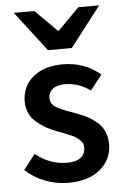

<svg xmlns="http://www.w3.org/2000/svg" viewBox="-54 -783 539 834"><g transform="rotate(-5 215.5 -366.0)"><path d="M210 12.2Q158.7 12.2 109.1 -6.8Q59.6 -25.9 23.9 -60.1L75.2 -126Q135.7 -75.2 213.9 -75.2Q252.4 -75.2 272.2 -91.1Q292 -106.9 292 -133.8Q292 -143.6 288.8 -152.1Q285.6 -160.6 276.9 -168Q268.1 -175.3 261.5 -180.4Q254.9 -185.5 239.3 -192.1Q223.6 -198.7 216.1 -201.7Q208.5 -204.6 189 -211.9Q159.7 -222.7 137.2 -234.9Q114.7 -247.1 94.2 -264.2Q73.7 -281.2 62.7 -304.4Q51.8 -327.6 51.8 -356Q51.8 -421.4 100.1 -462.2Q148.4 -502.9 230 -502.9Q324.7 -502.9 394 -443.8L342.8 -378.9Q290.5 -416 232.9 -416Q197.3 -416 178.7 -400.9Q160.2 -385.7 160.2 -361.8Q160.2 -336.9 182.4 -322.5Q204.6 -308.1 257.8 -290Q289.6 -279.3 312.7 -267.3Q335.9 -255.4 357.2 -238Q378.4 -220.7 389.6 -195.8Q400.9 -170.9 400.9 -140.1Q400.9 -74.2 350.3 -31Q299.8 12.2 210 12.2ZM171.9 -569.8 38.1 -744.1H127.9L222.2 -649.9H226.1L319.8 -744.1H410.2L275.9 -569.8Z"/></g></svg>

Font: Source Sans 3 Semibold
Style: Regular
Weight: 600
Designer: Paul D. Hunt
Foundry: Adobe
Version: Version 3.052;hotconv 1.1.0;makeotfexe 2.6.0